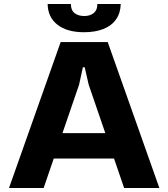

<svg xmlns="http://www.w3.org/2000/svg" viewBox="-20 -939 841 959"><path d="M25 0 283 -729H518L776 0H600L423 -516L403 -603H394L375 -516L198 0ZM233 -147 275 -274H523L564 -147ZM400 -778Q315 -778 267 -815.5Q219 -853 218 -919H334Q334 -888 352.5 -873.5Q371 -859 401 -859Q431 -859 449 -874.5Q467 -890 466 -919H583Q582 -874 559.5 -842Q537 -810 496 -794Q455 -778 400 -778Z"/></svg>

Font: Hubot Sans Condensed ExtraLight
Style: Bold
Weight: 700
Version: Version 2.000